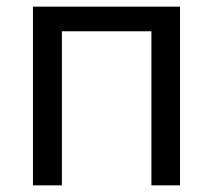

<svg xmlns="http://www.w3.org/2000/svg" viewBox="-20 -557 640 577"><path d="M79 -537H521V0H435V-463H166V0H79Z"/></svg>

Font: Noto Sans Mono UI
Style: Regular
Weight: 400
Monospace: yes
Designer: Monotype Design team
Foundry: Monotype Imaging Inc.
Version: Version 1.000